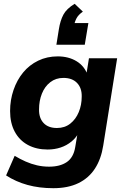

<svg xmlns="http://www.w3.org/2000/svg" viewBox="-20 -797 655 1008"><path d="M260 191Q186 191 124.5 174Q63 157 12 124L57 21Q85 38 114.5 51Q144 64 174.5 71Q205 78 238 78Q295 78 330.5 54Q366 30 375 -25L389 -108L397 -107Q382 -76 356 -54.5Q330 -33 298 -22.5Q266 -12 230 -12Q171 -12 126.5 -36Q82 -60 57.5 -105.5Q33 -151 33 -214Q33 -272 51 -324.5Q69 -377 101.5 -416.5Q134 -456 180.5 -478.5Q227 -501 283 -501Q340 -501 382 -475.5Q424 -450 441 -401L433 -404L447 -491H595L522 -33Q511 38 478.5 88Q446 138 391.5 164.5Q337 191 260 191ZM279 -125Q320 -125 349 -148Q378 -171 393.5 -208.5Q409 -246 409 -290Q410 -335 384.5 -361.5Q359 -388 313 -388Q273 -388 244 -365.5Q215 -343 200 -305.5Q185 -268 185 -223Q184 -178 208.5 -151.5Q233 -125 279 -125ZM276 -562 289 -643Q296 -688 312.5 -719.5Q329 -751 372 -777L415 -736Q391 -719 381.5 -700.5Q372 -682 367 -658L339 -676H444L425 -562Z"/></svg>

Font: Nunito Sans 12pt ExtraLight 12pt ExtraBold
Style: Italic
Weight: 800
Italic angle: -9°
Version: Version 3.101;gftools[0.9.27]